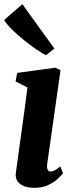

<svg xmlns="http://www.w3.org/2000/svg" viewBox="-25 -893 364 923"><path d="M141 10Q109.5 10 88.5 1Q67.5 -8 58 -23.8Q48.5 -39.5 51 -60.5Q54 -83.5 58.5 -115Q63 -146.5 68.2 -185.8Q73.5 -225 80 -270.8Q86.5 -316.5 93.2 -367.2Q100 -418 107 -472.5L50 -501.5L57.5 -542.5L240.5 -567.5L266 -556L202 -105.5Q199.5 -87.5 203.8 -78Q208 -68.5 218.5 -68.5Q227.5 -68.5 237.8 -74Q248 -79.5 265 -93L278 -60Q272.5 -53 255.2 -36Q238 -19 209.2 -4.5Q180.5 10 141 10ZM196 -627.5Q181 -634.5 152.2 -654Q123.5 -673.5 91.2 -699.2Q59 -725 32.5 -751.2Q6 -777.5 -5 -797L82.5 -873L236.5 -659.5Z"/></svg>

Font: Merriweather Light 18pt ExtraBold
Style: Italic
Weight: 800
Italic angle: -7.8°
Version: Version 2.101